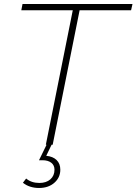

<svg xmlns="http://www.w3.org/2000/svg" viewBox="-20 -720 679 955"><path d="M208 0 342 -669H86L92 -700H639L632 -669H376L242 0ZM174 215Q151 215 130.5 208.5Q110 202 94 189L110 168Q136 190 176 190Q210 190 230.5 172Q251 154 251 124Q251 102 235 89.5Q219 77 191 77H174L214 -5H239L210 55Q243 58 261.5 76Q280 94 280 124Q280 163 250.5 189Q221 215 174 215Z"/></svg>

Font: Montserrat ExtraLight
Style: Italic
Weight: 200
Italic angle: -11.3°
Designer: Julieta Ulanovsky
Foundry: Julieta Ulanovsky
Version: Version 9.000; ttfautohint (v1.8.4.7-5d5b)